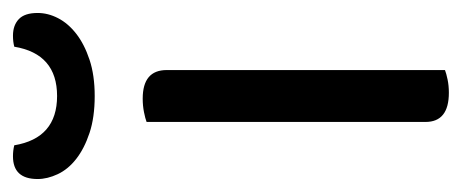

<svg xmlns="http://www.w3.org/2000/svg" viewBox="-236 -479 712 296"><g transform="rotate(-90 120.0 -331.0)"><path d="M125 5Q80 5 80 -31V-461Q85 -463 95 -465Q105 -467 116 -467Q160 -467 160 -430V-1Q155 1 145.5 3Q136 5 125 5ZM120 -599Q185 -599 196 -665Q200 -666 204 -666.5Q208 -667 213 -667Q229 -667 238.5 -658Q248 -649 248 -629Q248 -613 240 -597.5Q232 -582 216 -569.5Q200 -557 176 -549Q152 -541 120 -541Q87 -541 63 -549Q39 -557 23 -569.5Q7 -582 -0.5 -598Q-8 -614 -8 -629Q-8 -667 27 -667Q36 -667 44 -665Q55 -599 120 -599Z"/></g></svg>

Font: Baloo Chettan 2
Style: Regular
Weight: 400
Designer: Maithili Shingre, Unnati Kotecha and Ek Type
Foundry: Ek Type
Version: Version 1.640;hotconv 1.0.111;makeotfexe 2.5.65597; ttfautoh